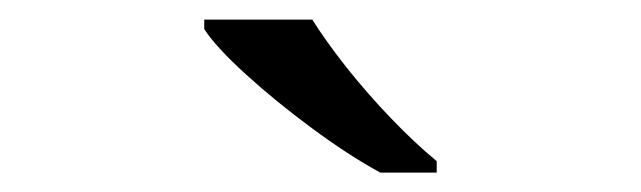

<svg xmlns="http://www.w3.org/2000/svg" viewBox="-20 -768 654 196"><path d="M188.5 -748H298.8Q312.5 -726.1 333.7 -699.2Q355 -672.4 379.4 -647Q403.8 -621.6 425.8 -603.5V-591.8H368.2Q335.9 -609.4 298.6 -637Q261.2 -664.6 230.7 -692.4Q200.2 -720.2 188.5 -738.3Z"/></svg>

Font: Lunasima
Style: Regular
Weight: 400
Designer: The DocRepair Project, Monotype Design Team
Foundry: Google
Version: Version 2.009